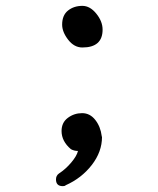

<svg xmlns="http://www.w3.org/2000/svg" viewBox="-20 -556 540 655"><path d="M194 79Q171 79 171 56Q171 43 181 36Q204 21 223 -1.5Q242 -24 246 -41Q233 -41 222 -47Q190 -74 190 -109Q190 -138 211.5 -154Q233 -170 260 -170Q287 -170 305 -147Q323 -124 327 -92Q327 -90 328 -89Q328 -38 293 7Q258 52 204 76L203 77Q201 79 194 79ZM261 -394Q233 -394 212.5 -420.5Q192 -447 192 -472Q192 -504 212 -520Q232 -536 261 -536Q287 -536 308.5 -509.5Q330 -483 330 -455Q330 -394 261 -394Z"/></svg>

Font: LXGW WenKai Mono Medium
Style: Regular
Weight: 500
Monospace: yes
Designer: LXGW / Fontworks Inc.
Foundry: LXGW / Fontworks Inc.
Version: Version 1.520; June 14, 2025